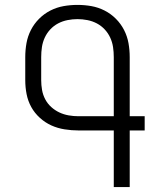

<svg xmlns="http://www.w3.org/2000/svg" viewBox="-20 -763 640 783"><path d="M444 0V-231H300Q272 -231 243.5 -235.5Q215 -240 189.5 -251.5Q164 -263 142.5 -282.5Q121 -302 107.5 -326.5Q94 -351 88.5 -379Q83 -407 83 -436V-530Q83 -559 88 -587Q93 -615 106 -640.5Q119 -666 139.5 -686.5Q160 -707 185.5 -720Q211 -733 239 -738Q267 -743 296 -743Q325 -743 353 -738Q381 -733 406.5 -720Q432 -707 452.5 -686.5Q473 -666 486 -640.5Q499 -615 504 -587Q509 -559 509 -530V-289H570V-231H509V0ZM300 -289H444V-530Q444 -551 441 -571Q438 -591 429.5 -609.5Q421 -628 407 -643Q393 -658 375 -667.5Q357 -677 336.5 -681Q316 -685 296 -685Q276 -685 255.5 -681Q235 -677 217 -667.5Q199 -658 185 -643Q171 -628 162.5 -609.5Q154 -591 151 -571Q148 -551 148 -530V-436Q148 -416 151.5 -396Q155 -376 164.5 -358Q174 -340 189 -326.5Q204 -313 222 -304.5Q240 -296 260 -292.5Q280 -289 300 -289Z"/></svg>

Font: Iosevka Light Extended
Style: Regular
Weight: 300
Width: 7
Monospace: yes
Designer: Belleve Invis
Foundry: Belleve Invis
Version: Version 32.5.0; ttfautohint (v1.8.4)